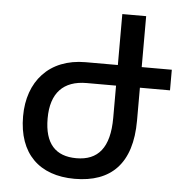

<svg xmlns="http://www.w3.org/2000/svg" viewBox="-52 -765 803 826"><g transform="rotate(5 349.5 -352.0)"><path d="M316 -405H443V-266C443 -136 393 -79 300 -79C210 -79 162 -130 162 -239C162 -349 216 -405 316 -405ZM304 -494C146 -494 56 -389 56 -239C56 -78 147 10 300 10C457 10 546 -77 546 -263V-405H676V-494H546V-714H443V-494Z"/></g></svg>

Font: Noto Sans Armenian SemiCondensed Medium
Style: Regular
Weight: 500
Width: 4
Designer: Monotype Design Team
Foundry: Monotype Imaging Inc.
Version: Version 2.008